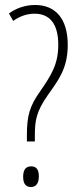

<svg xmlns="http://www.w3.org/2000/svg" viewBox="-20 -744 314 771"><path d="M88 -201V-176H120V-198C120 -262 126 -296 172 -362C215 -423 252 -469 252 -564C252 -672 200 -724 121 -724C80 -724 43 -710 16 -690L33 -660C58 -678 87 -689 119 -689C179 -689 214 -649 214 -564C214 -485 185 -441 141 -377C99 -318 88 -279 88 -201ZM73 -34C73 -10 81 7 104 7C125 7 136 -8 136 -36C136 -63 126 -76 105 -76C81 -76 73 -59 73 -34Z"/></svg>

Font: Noto Sans Thai ExtCond ExtLt
Style: Regular
Weight: 200
Width: 2
Designer: Monotype Design Team
Foundry: Monotype Imaging Inc.
Version: Version 2.002